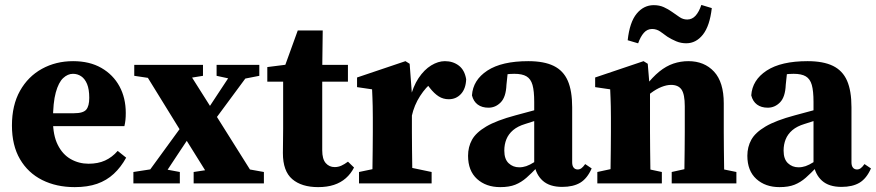

<svg xmlns="http://www.w3.org/2000/svg" viewBox="-20 -748 3572 783"><path d="M284.8 15.1Q209.8 15.1 152 -13.9Q94.2 -42.9 61.5 -98.9Q28.7 -155 28.7 -236.2Q28.7 -318.9 61.5 -377.5Q94.3 -436 151 -467.3Q207.8 -498.6 278.2 -498.6Q345.4 -498.6 393.4 -471Q441.4 -443.4 467.2 -396Q492.9 -348.5 492.9 -287.5Q492.9 -271.2 491.6 -258.8Q490.3 -246.5 487.3 -233.6H96V-286.2H281.8Q319.3 -286.2 331.7 -300.9Q344 -315.5 344 -348.9Q344 -383.9 335.1 -405.4Q326.1 -426.9 311.1 -436.9Q296.1 -447 277.5 -447Q256.3 -447 237.6 -429.6Q218.9 -412.2 207.5 -371Q196 -329.7 196 -256.7Q196 -196.2 215.7 -157.1Q235.3 -117.9 268.6 -99.1Q301.8 -80.3 341.1 -80.3Q379.6 -80.3 408.3 -93.3Q437.1 -106.4 460 -132.6L494.5 -105Q473.1 -66 444 -39.1Q415 -12.2 376.1 1.5Q337.2 15.1 284.8 15.1Z M524 0V-46.6L609.3 -59.8H642.6L713.4 -46.6V0ZM551.1 0 764.7 -293.3 806 -263.3H801.5L714 -132.2L626.6 0ZM769.7 0V-46.6L901.2 -66.6H944.8L1056.2 -46.6V0ZM818.2 -208 782.1 -240.5H786.5L866.4 -362L946.6 -483.5H1021.7ZM849.9 0 726.6 -197.8 550.4 -483.5H730.5L848.6 -296.8L1035 0ZM527.5 -438.8V-483.5H807.8V-438.8L711.4 -423.2H632.2ZM863.3 -438.8V-483.5H1037.5V-438.8L963 -424.2H930.4Z M1214.9 -414.9V-483.5H1398.9V-414.9ZM1277.5 15.1Q1209.9 15.1 1171.8 -17.5Q1133.7 -50.1 1133.7 -123.7Q1133.7 -149.7 1134.2 -172.5Q1134.7 -195.2 1134.7 -224.2V-414.9H1070.1V-474.5L1188.5 -489.5L1131.2 -449.4L1194.3 -623.7H1296.1L1294.1 -463.5V-443.5V-134.7Q1294.1 -99.5 1308.3 -83Q1322.6 -66.6 1344.8 -66.6Q1359 -66.6 1371.6 -72.2Q1384.3 -77.8 1399.1 -88.7L1423.8 -64.8Q1410.8 -39.3 1390.3 -21.3Q1369.8 -3.2 1341.9 5.9Q1314.1 15.1 1277.5 15.1Z M1444.1 0V-46.6L1539.7 -66.6H1644.7L1740.2 -46.6V0ZM1497.4 0Q1498.4 -23 1498.9 -60.5Q1499.4 -98 1499.9 -138.5Q1500.4 -179 1500.4 -210V-268.6Q1500.4 -296.6 1499.9 -314.6Q1499.4 -332.7 1498.9 -348.2Q1498.4 -363.7 1497.4 -383.7L1436.1 -392.7V-432L1633.5 -498.6L1650.6 -487.9L1659.8 -365V-363V-210Q1659.8 -179 1660.3 -138.5Q1660.8 -98 1661.3 -60.5Q1661.8 -23 1662.8 0ZM1659.2 -274.5 1623.7 -343.2H1651.6Q1664.1 -395.2 1687 -429.6Q1710 -463.9 1738.5 -481.3Q1767 -498.6 1794.3 -498.6Q1827.2 -498.6 1851.1 -480.5Q1875 -462.3 1881.1 -424.8Q1879.7 -386.3 1859.9 -364.8Q1840.1 -343.3 1810.1 -343.3Q1787.4 -343.3 1769.3 -354.8Q1751.1 -366.2 1732.8 -389.5L1703.7 -427.7L1744.2 -413.3Q1717.3 -393.6 1693.2 -356.5Q1669.1 -319.4 1659.2 -274.5Z M2020 15.1Q1962.2 15.1 1925.5 -18.1Q1888.8 -51.4 1888.8 -112.7Q1888.8 -148.8 1904.9 -178Q1920.9 -207.2 1962.9 -232.1Q2005 -257 2082.5 -277.7Q2109.2 -285 2135.9 -292.1Q2162.6 -299.3 2188.8 -306.4Q2215 -313.6 2241.7 -320.6V-280.3Q2209.1 -270.3 2177.9 -260.4Q2146.7 -250.5 2121.4 -242.3Q2091.3 -233.2 2072.4 -217.2Q2053.6 -201.1 2045.1 -180Q2036.6 -159 2036.6 -133.8Q2036.6 -99 2054.3 -82.4Q2072 -65.7 2097.5 -65.7Q2112.4 -65.7 2126.4 -70.5Q2140.5 -75.3 2158.9 -86.9Q2177.2 -98.5 2203.8 -118.6L2214.2 -67.2H2172.2Q2147.8 -41.5 2126.8 -23Q2105.8 -4.6 2081.2 5.3Q2056.7 15.1 2020 15.1ZM2272.6 14.2Q2221.4 14.2 2193.2 -11.1Q2165 -36.5 2158.6 -80.4V-84.7V-332.3Q2158.6 -377.1 2151.6 -401.7Q2144.6 -426.2 2127.1 -436.6Q2109.7 -447 2077.4 -447Q2059 -447 2038 -444.2Q2017.1 -441.4 1983.8 -432.5L2052.7 -471.6L2045.4 -402.2Q2043.4 -352.2 2022 -330.5Q2000.7 -308.8 1972.2 -308.8Q1945.5 -308.8 1928.2 -321.6Q1910.9 -334.4 1904.7 -359Q1908.8 -421.7 1967.6 -460.2Q2026.5 -498.6 2134.4 -498.6Q2198.7 -498.6 2238 -479.3Q2277.3 -460.1 2295.4 -418.9Q2313.4 -377.7 2313.4 -310.5V-86.1Q2313.4 -71.8 2319.5 -64.3Q2325.6 -56.9 2336 -56.9Q2344 -56.9 2350.9 -61.8Q2357.8 -66.7 2366.5 -78.9L2392.9 -61.1Q2374.9 -20.1 2346.3 -2.9Q2317.7 14.2 2272.6 14.2Z M2416 0V-46.6L2508.7 -66.6H2584.8L2679.1 -46.6V0ZM2468.4 0Q2469.4 -23 2469.9 -60.5Q2470.4 -98 2470.9 -138.5Q2471.4 -179 2471.4 -210V-267.9Q2471.4 -295.9 2470.9 -313.9Q2470.4 -332 2469.9 -347.8Q2469.4 -363.7 2468.4 -383.7L2407.1 -392.7V-432L2604.5 -498.6L2621.6 -487.9L2630.8 -376.9V-374.5V-210Q2630.8 -179 2631.3 -138.5Q2631.8 -98 2632.3 -60.5Q2632.8 -23 2633.8 0ZM2719.3 0V-46.6L2809.8 -66.6H2885.2L2983.1 -46.6V0ZM2769.6 0Q2770.6 -23 2771.1 -60Q2771.6 -97 2772.1 -137.5Q2772.6 -178 2772.6 -210V-314.8Q2772.6 -363.3 2759.5 -382.6Q2746.3 -401.8 2716.5 -401.8Q2698.9 -401.8 2677.6 -393.4Q2656.4 -385 2634.5 -368.6Q2612.7 -352.2 2592.5 -328.6L2588.7 -394.9H2610.8Q2640.8 -433.4 2668.7 -456.1Q2696.7 -478.7 2726.2 -488.7Q2755.8 -498.6 2787.4 -498.6Q2852.4 -498.6 2892 -455.8Q2931.6 -413 2931.6 -326.4V-210Q2931.6 -178 2932.1 -137.5Q2932.6 -97 2933.1 -60Q2933.6 -23 2934.6 0ZM2539.8 -583.9Q2547.8 -657.7 2576.5 -692.4Q2605.1 -727 2646.1 -727Q2669 -727 2687.1 -718.8Q2705.1 -710.6 2719.8 -700.1Q2736.4 -688.8 2750.8 -678.6Q2765.3 -668.4 2782.5 -668.4Q2802.6 -668.4 2816.8 -684.2Q2830.9 -700.1 2840.2 -727.9L2882.8 -715Q2874.5 -642.2 2846.5 -606.8Q2818.5 -571.5 2778.6 -571.5Q2757.1 -571.5 2737.8 -579.5Q2718.5 -587.6 2702 -598.1Q2688.2 -608.7 2672.7 -619.3Q2657.3 -629.8 2639.4 -629.8Q2619.5 -629.8 2605.7 -614.1Q2591.9 -598.4 2582.4 -571.3Z M3159 15.1Q3101.2 15.1 3064.5 -18.1Q3027.8 -51.4 3027.8 -112.7Q3027.8 -148.8 3043.9 -178Q3059.9 -207.2 3101.9 -232.1Q3144 -257 3221.5 -277.7Q3248.2 -285 3274.9 -292.1Q3301.6 -299.3 3327.8 -306.4Q3354 -313.6 3380.7 -320.6V-280.3Q3348.1 -270.3 3316.9 -260.4Q3285.7 -250.5 3260.4 -242.3Q3230.3 -233.2 3211.4 -217.2Q3192.6 -201.1 3184.1 -180Q3175.6 -159 3175.6 -133.8Q3175.6 -99 3193.3 -82.4Q3211 -65.7 3236.5 -65.7Q3251.4 -65.7 3265.4 -70.5Q3279.5 -75.3 3297.9 -86.9Q3316.2 -98.5 3342.8 -118.6L3353.2 -67.2H3311.2Q3286.8 -41.5 3265.8 -23Q3244.8 -4.6 3220.2 5.3Q3195.7 15.1 3159 15.1ZM3411.6 14.2Q3360.4 14.2 3332.2 -11.1Q3304 -36.5 3297.6 -80.4V-84.7V-332.3Q3297.6 -377.1 3290.6 -401.7Q3283.6 -426.2 3266.1 -436.6Q3248.7 -447 3216.4 -447Q3198 -447 3177 -444.2Q3156.1 -441.4 3122.8 -432.5L3191.7 -471.6L3184.4 -402.2Q3182.4 -352.2 3161 -330.5Q3139.7 -308.8 3111.2 -308.8Q3084.5 -308.8 3067.2 -321.6Q3049.9 -334.4 3043.7 -359Q3047.8 -421.7 3106.6 -460.2Q3165.5 -498.6 3273.4 -498.6Q3337.7 -498.6 3377 -479.3Q3416.3 -460.1 3434.4 -418.9Q3452.4 -377.7 3452.4 -310.5V-86.1Q3452.4 -71.8 3458.5 -64.3Q3464.6 -56.9 3475 -56.9Q3483 -56.9 3489.9 -61.8Q3496.8 -66.7 3505.5 -78.9L3531.9 -61.1Q3513.9 -20.1 3485.3 -2.9Q3456.7 14.2 3411.6 14.2Z"/></svg>

Font: Source Serif 4 Variable
Style: Regular
Weight: 400
Designer: Frank Grießhammer
Foundry: Adobe
Version: Version 4.005;hotconv 1.1.0;makeotfexe 2.6.0